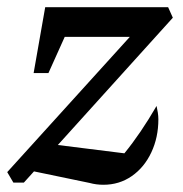

<svg xmlns="http://www.w3.org/2000/svg" viewBox="-27 -505 507 531"><path d="M10 0 -7 -29 332 -403H152L107 -303H66L98 -485H438L451 -456L133 -104L317 -81Q362 -136 406 -212Q408 -203 409.5 -193.5Q411 -184 411 -175Q411 -125 391.5 -83.5Q372 -42 337.5 -18Q303 6 259 6Q239 6 221 1L67 -31L39 0Z"/></svg>

Font: Piazzolla Medium
Style: Italic
Weight: 500
Italic angle: -11.3°
Designer: Juan Pablo del Peral
Foundry: Huerta Tipografica
Version: Version 1.330